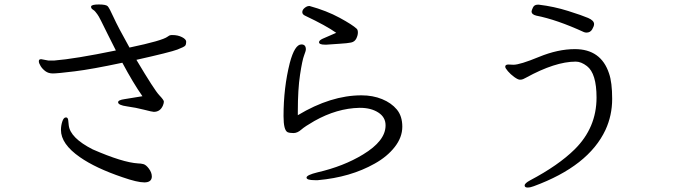

<svg xmlns="http://www.w3.org/2000/svg" viewBox="-20 -774 3040 860"><path d="M388 -745V-743Q388 -736 396 -731Q404 -726 407.5 -721Q411 -716 416 -710Q421 -704 433 -680Q445 -656 463.5 -618.5Q482 -581 499 -548Q314 -510 224 -503H196L164 -509L159 -508Q154 -507 154 -499Q154 -491 162 -478Q170 -465 183.5 -455Q197 -445 217 -445Q237 -445 314.5 -454.5Q392 -464 528 -493Q576 -403 618 -343L538 -330Q509 -326 509 -316Q509 -303 549 -297.5Q589 -292 625.5 -282.5Q662 -273 669 -273Q698 -273 710 -302Q714 -312 714 -319Q714 -326 693 -348Q672 -370 591 -506Q743 -540 774.5 -552Q806 -564 810 -570Q814 -576 814 -587Q814 -598 795.5 -607.5Q777 -617 753 -617H746Q738 -616 731 -610Q708 -592 560 -561Q508 -654 489 -696Q470 -738 462.5 -746Q455 -754 422.5 -754Q390 -754 388 -745ZM660 19V16Q660 -1 647 -18.5Q634 -36 622 -39Q610 -42 599 -42Q530 -46 395 -105Q295 -156 288 -212Q287 -225 285.5 -236Q284 -247 277 -248H275Q265 -248 259 -229.5Q253 -211 253 -192Q253 -129 338 -70Q408 -21 529 20Q595 43 626.5 43Q658 43 660 19Z M1435 -574H1443Q1466 -576 1501 -578Q1536 -580 1552.5 -583.5Q1569 -587 1576 -601.5Q1583 -616 1583 -628Q1583 -640 1578 -645Q1559 -663 1501 -694.5Q1443 -726 1367 -747H1364Q1355 -747 1344.5 -738.5Q1334 -730 1334 -719.5Q1334 -709 1348 -703Q1441 -659 1486 -627Q1441 -608 1425 -600.5Q1409 -593 1409 -585Q1409 -574 1435 -574ZM1314 -258V-275Q1314 -374 1324 -439.5Q1334 -505 1342 -525.5Q1350 -546 1350 -553Q1350 -575 1330 -575Q1300 -575 1278 -492Q1250 -381 1250 -254Q1250 -191 1268 -182Q1277 -178 1294.5 -178Q1312 -178 1329 -193Q1346 -208 1388 -232Q1489 -289 1590 -291H1593Q1642 -291 1674.5 -270Q1707 -249 1707 -213V-212Q1707 -143 1606 -82Q1519 -29 1402 -2Q1353 10 1353 21.5Q1353 33 1390 33H1404Q1550 20 1658 -41Q1714 -72 1748 -115.5Q1782 -159 1782 -206.5Q1782 -254 1757.5 -283.5Q1733 -313 1691.5 -330Q1650 -347 1599 -347Q1462 -347 1314 -258Z M2394 -753H2388Q2373 -753 2367 -740Q2361 -727 2361 -723Q2361 -709 2382 -704Q2474 -686 2596 -630Q2602 -628 2607 -628Q2624 -628 2632.5 -642.5Q2641 -657 2641 -666Q2641 -682 2614.5 -693.5Q2588 -705 2524.5 -725Q2461 -745 2394 -753ZM2257 -485Q2243 -485 2243 -475Q2243 -469 2255 -455Q2267 -441 2283.5 -429Q2300 -417 2309 -417Q2318 -417 2324 -420Q2330 -423 2336 -426Q2467 -498 2559 -498Q2583 -498 2609 -478Q2652 -445 2652 -337Q2652 -202 2554 -105Q2481 -33 2354 34Q2330 47 2330 56.5Q2330 66 2343 66Q2356 66 2371 60Q2616 -30 2692 -192Q2722 -257 2722 -331Q2722 -405 2708 -445Q2672 -554 2555 -554Q2479 -554 2394 -519Q2309 -484 2280 -484Z"/></svg>

Font: LXGW WenKai TC
Style: Regular
Weight: 400
Designer: LXGW / Fontworks Inc.
Foundry: LXGW / Fontworks Inc.
Version: Version 1.330